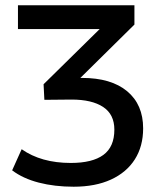

<svg xmlns="http://www.w3.org/2000/svg" viewBox="-20 -516 606 727"><path d="M259 191Q187 191 127 175.5Q67 160 26 129L62 49Q99 75 145.5 88Q192 101 248 101Q330 101 371.5 70.5Q413 40 413 -25Q413 -83 370.5 -111Q328 -139 251 -139L148 -138L145 -197L390 -438V-406H48V-496H489V-423L259 -196L232 -221H290Q401 -221 461.5 -170.5Q522 -120 522 -30Q522 38 490.5 87.5Q459 137 400 164Q341 191 259 191Z"/></svg>

Font: Nunito Sans 8pt SemiBold
Style: Regular
Weight: 600
Version: Version 3.101;gftools[0.9.27]